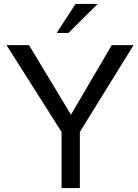

<svg xmlns="http://www.w3.org/2000/svg" viewBox="-20 -959 706 979"><path d="M387.2 -286.1V0H293.9V-286.1L13.2 -729H127.9L341.8 -374L549.8 -729H661.1ZM365.2 -939H478L329.1 -791H269Z"/></svg>

Font: SolaimanLipiNormal
Style: Normal
Weight: 400
Designer: Solaiman Karim
Version: Version 1.6.1 ; ttfautohint (v1.5.65-e2d9)